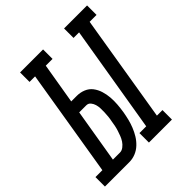

<svg xmlns="http://www.w3.org/2000/svg" viewBox="-247 -869 1003 1003"><g transform="rotate(-45 254.5 -367.5)"><path d="M278 0V-70H328L427 -665H386V-735H556V-665H505L407 -70H448V0ZM-47 0V-70H4L102 -665H61V-735H231V-665H181L143 -439H184Q210 -439 233 -429.5Q256 -420 270.5 -401Q285 -382 292.5 -358Q300 -334 302 -308.5Q304 -283 302 -257Q300 -231 296 -206Q292 -183 286.5 -160.5Q281 -138 272 -115.5Q263 -93 250.5 -72.5Q238 -52 220 -35Q202 -18 179.5 -9Q157 0 134 0ZM134 -70Q148 -70 161 -80Q174 -90 182.5 -103Q191 -116 196.5 -130.5Q202 -145 206.5 -159Q211 -173 214 -187.5Q217 -202 219 -217Q222 -231 223.5 -246Q225 -261 225.5 -276Q226 -291 225.5 -305.5Q225 -320 221 -333.5Q217 -347 208 -358Q199 -369 184 -369H132L82 -70Z"/></g></svg>

Font: Iosevka Slab
Style: Italic
Weight: 400
Italic angle: -9°
Monospace: yes
Designer: Belleve Invis
Foundry: Belleve Invis
Version: Version 11.1.0; ttfautohint (v1.8.3)